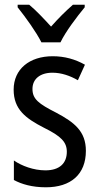

<svg xmlns="http://www.w3.org/2000/svg" viewBox="-20 -786 421 816"><path d="M156 -606H237C259 -652 307 -715 340 -755V-766H290C255 -735 231 -711 197 -673C166 -707 132 -743 104 -766H55V-755C90 -711 134 -650 156 -606ZM345 -145C345 -228 296 -266 219 -307C144 -345 118 -365 118 -408C118 -450 150 -477 203 -477C241 -477 278 -464 311 -445L341 -511C300 -534 255 -547 204 -547C105 -547 38 -492 38 -405C38 -321 89 -283 167 -243C240 -207 264 -182 264 -141C264 -92 233 -62 173 -62C123 -62 72 -81 39 -104V-21C72 -3 117 10 175 10C281 10 345 -45 345 -145Z"/></svg>

Font: Noto Sans Gujarati UI Condensed
Style: Regular
Weight: 400
Width: 3
Designer: Jelle Bosma - Monotype Design Team, Universal Thirst
Foundry: Monotype Imaging Inc.
Version: Version 2.106